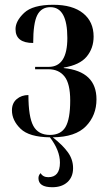

<svg xmlns="http://www.w3.org/2000/svg" viewBox="-20 -566 458 804"><path d="M199 218Q239 218 262.5 196.5Q286 175 286 138Q286 102 264.5 72Q243 42 201 9Q296 8 340 -37.5Q384 -83 384 -150Q384 -267 247 -281V-283Q314 -294 343 -329Q372 -364 372 -413Q372 -475 328 -510.5Q284 -546 203 -546Q117 -546 81 -512Q45 -478 45 -444Q45 -386 119 -386Q119 -469 136 -502.5Q153 -536 191 -536Q262 -536 262 -407Q262 -286 184 -286H127V-276H183Q226 -276 250 -246Q274 -216 274 -145Q274 -68 254.5 -34.5Q235 -1 189 -1Q140 -1 119.5 -39Q99 -77 99 -168Q70 -168 50 -151Q30 -134 30 -104Q30 -62 66 -27Q102 8 189 9Q231 64 231 115Q231 176 182 176Q160 176 150 159Q141 168 141 180Q141 218 199 218Z"/></svg>

Font: Noto Serif Display Condensed Semi
Style: Regular
Weight: 600
Width: 3
Designer: Monotype Design Team
Foundry: Monotype Imaging Inc.
Version: Version 1.900